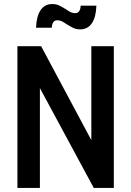

<svg xmlns="http://www.w3.org/2000/svg" viewBox="-20 -928 648 948"><path d="M66 -700H183L431 -236V-700H542V0H443L177 -493V0H66ZM308 -809Q294 -819 284 -823.5Q274 -828 263 -828Q250 -828 243 -818Q236 -808 236 -791H158Q160 -848 180.5 -878Q201 -908 238 -908Q257 -908 271 -901.5Q285 -895 306 -882Q320 -872 330 -867.5Q340 -863 351 -863Q364 -863 371 -873Q378 -883 378 -900H456Q454 -843 433.5 -813Q413 -783 376 -783Q357 -783 343 -789.5Q329 -796 308 -809Z"/></svg>

Font: Cabin Condensed SemiBold
Style: Regular
Weight: 600
Width: 3
Designer: Pablo Impallari
Foundry: Pablo Impallari. http://www.impallari.com Igino Marini. http://www.ikern.com
Version: Version 2.001